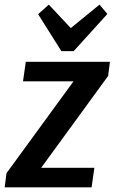

<svg xmlns="http://www.w3.org/2000/svg" viewBox="-30 -806 493 826"><path d="M-2 -61 319 -501 323 -456H69L81 -540H443L435 -479L112 -36L109 -84H376L364 0H-10ZM432 -746 287 -586H234L134 -745L180 -786L301 -657H240L398 -786Z"/></svg>

Font: Pathway Extreme Condensed SemiBold
Style: Italic
Weight: 600
Width: 3
Italic angle: -8°
Version: Version 1.001;gftools[0.9.26]